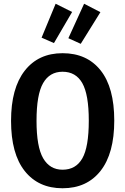

<svg xmlns="http://www.w3.org/2000/svg" viewBox="-20 -990 668 1025"><path d="M277 -970 365 -926 268 -760 202 -789ZM429 -970 516 -925 411 -756 345 -786ZM314 -706Q444 -706 517 -614.5Q590 -523 590 -346Q590 -171 517 -78Q444 15 314 15Q185 15 112 -77Q39 -169 39 -345Q39 -519 112 -612.5Q185 -706 314 -706ZM314 -607Q245 -607 210 -546Q175 -485 175 -345Q175 -206 210.5 -145Q246 -84 314 -84Q385 -84 419.5 -144.5Q454 -205 454 -346Q454 -485 419.5 -546Q385 -607 314 -607Z"/></svg>

Font: Fira Sans Condensed Medium
Style: Regular
Weight: 500
Width: 3
Designer: Carrois Corporate & Edenspiekermann AG
Foundry: Carrois Corporate GbR & Edenspiekermann AG
Version: Version 4.203;PS 004.203;hotconv 1.0.88;makeotf.lib2.5.64775